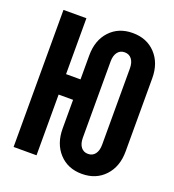

<svg xmlns="http://www.w3.org/2000/svg" viewBox="-136 -846 872 961"><g transform="rotate(20 300.0 -365.0)"><path d="M407.6 10Q332.6 10 286.5 -40Q240.4 -90 240.4 -170.8V-323.4H163.4V0H41.3V-730H163.4V-432.3H240.4V-560.1Q240.4 -641 286.5 -690.5Q332.6 -740 407.6 -740Q483.1 -740 529.5 -690.5Q575.9 -641 575.9 -560.1V-170.8Q575.9 -90 529.5 -40Q483.1 10 407.6 10ZM402.5 -94.6Q426.6 -94.6 440.2 -112.5Q453.9 -130.5 453.9 -162.3V-568.6Q453.9 -599.5 440.2 -617.5Q426.6 -635.4 402.5 -635.4Q378.5 -635.4 364.9 -617.5Q351.2 -599.5 351.2 -568.6V-162.3Q351.2 -130.5 364.9 -112.5Q378.5 -94.6 402.5 -94.6Z"/></g></svg>

Font: JetBrains Mono
Style: Regular
Weight: 400
Monospace: yes
Designer: Philipp Nurullin, Konstantin Bulenkov
Foundry: JetBrains
Version: Version 2.305